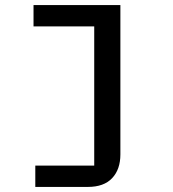

<svg xmlns="http://www.w3.org/2000/svg" viewBox="-20 -536 680 756"><path d="M119 116H351V-432H112V-516H454V72Q454 131 421.5 165.5Q389 200 326 200H119Z"/></svg>

Font: Writer Medium
Style: Regular
Weight: 500
Monospace: yes
Designer: Mike Abbink, Paul van der Laan, Pieter van Rosmalen
Foundry: Bold Monday
Version: Version 2.001 2020